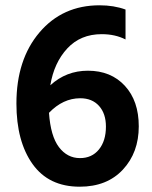

<svg xmlns="http://www.w3.org/2000/svg" viewBox="-20 -689 573 725"><path d="M282 -92Q327 -92 353.5 -124.5Q380 -157 380 -211Q380 -260 354 -289Q328 -318 283 -318Q218 -318 165 -263Q171 -175 202.5 -133.5Q234 -92 282 -92ZM454 -653V-540Q415 -560 364 -560Q284 -560 234 -506Q184 -452 170 -367Q230 -422 312 -422Q399 -422 451.5 -365Q504 -308 504 -212Q504 -113 444 -48.5Q384 16 281 16Q164 16 103 -69.5Q42 -155 42 -298Q42 -464 129 -566.5Q216 -669 356 -669Q410 -669 454 -653Z"/></svg>

Font: Hind Semibold
Style: Regular
Weight: 600
Designer: Manushi Parikh, Satya Rajpurohit
Foundry: Indian Type Foundry
Version: Version 1.201;PS 1.0;hotconv 1.0.78;makeotf.lib2.5.61930; tt